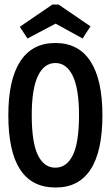

<svg xmlns="http://www.w3.org/2000/svg" viewBox="-20 -822 490 853"><path d="M226 11Q17 11 17 -310Q17 -468 70 -549.5Q123 -631 226 -631Q329 -631 382 -549.5Q435 -468 435 -310Q435 -149 382 -68.5Q329 12 226 11ZM226 -77Q276 -77 303.5 -132.5Q331 -188 331 -311Q331 -427 303.5 -484.5Q276 -542 226 -542Q176 -542 148.5 -484.5Q121 -427 121 -311Q121 -188 148.5 -132.5Q176 -77 226 -77ZM102 -651 68 -703 213 -802H240L382 -705L347 -651L227 -717Z"/></svg>

Font: Inconsolata SemiCondensed Bold
Style: Regular
Weight: 700
Width: 4
Monospace: yes
Designer: Raph Levien, Cyreal, Brenton Simpson
Foundry: Raph Levien, Cyreal, Google
Version: Version 3.001; ttfautohint (v1.8.2.53-6de2)